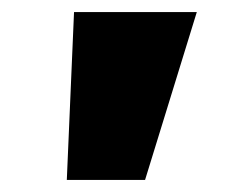

<svg xmlns="http://www.w3.org/2000/svg" viewBox="-20 -720 419 319"><path d="M91 -421 103 -700H307L221 -421Z"/></svg>

Font: Lexend Giga Black
Style: Regular
Weight: 900
Designer: Bonnie Shaver-Troup, Thomas Jockin
Foundry: Lexend
Version: Version 1.007